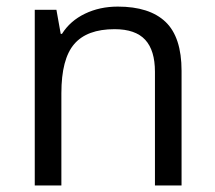

<svg xmlns="http://www.w3.org/2000/svg" viewBox="-20 -565 654 585"><path d="M452.1 0V-346.2Q452.1 -411.6 422.4 -443.8Q392.6 -476.1 329.1 -476.1Q245.1 -476.1 206.1 -430.7Q167 -385.3 167 -280.8V0H85.9V-535.2H151.9L165 -461.9H168.9Q193.8 -501.5 238.8 -523.2Q283.7 -544.9 338.9 -544.9Q435.5 -544.9 484.4 -498.3Q533.2 -451.7 533.2 -349.1V0Z"/></svg>

Font: f09607729
Style: Regular
Weight: 400
Foundry: Ascender Corporation
Version: Version 1.10